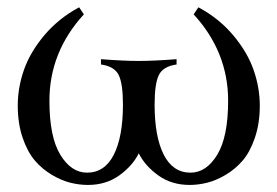

<svg xmlns="http://www.w3.org/2000/svg" viewBox="-20 -511 770 533"><path d="M470.2 -346.7V-332Q432.6 -326.7 420.9 -302.5Q409.2 -278.3 409.2 -220.7Q409.2 -131.3 434.6 -81.5Q460 -31.7 508.8 -31.7Q552.7 -31.7 583 -81.3Q613.3 -130.9 613.3 -231.4Q613.3 -366.7 517.6 -471.2L530.8 -490.7Q587.4 -460.4 627 -413.6Q666.5 -366.7 683.8 -317.4Q701.2 -268.1 701.2 -217.8Q701.2 -168.5 687.7 -128.9Q674.3 -89.4 653.8 -65.4Q633.3 -41.5 606.4 -25.6Q579.6 -9.8 554.9 -3.7Q530.3 2.4 506.3 2.4Q456.1 2.4 419.2 -24.2Q382.3 -50.8 365.2 -85.4Q348.1 -50.8 311.3 -24.2Q274.4 2.4 224.1 2.4Q200.2 2.4 175.5 -3.7Q150.9 -9.8 124 -25.6Q97.2 -41.5 76.7 -65.4Q56.2 -89.4 42.7 -128.9Q29.3 -168.5 29.3 -217.8Q29.3 -268.1 46.6 -317.4Q64 -366.7 103.5 -413.6Q143.1 -460.4 199.7 -490.7L212.9 -471.2Q117.2 -366.7 117.2 -231.4Q117.2 -130.9 147.5 -81.3Q177.7 -31.7 221.7 -31.7Q270.5 -31.7 295.9 -81.5Q321.3 -131.3 321.3 -220.7Q321.3 -278.3 309.6 -302.5Q297.9 -326.7 260.3 -332V-346.7Q323.7 -341.8 365.2 -341.8Q406.7 -341.8 470.2 -346.7Z"/></svg>

Font: Flanker
Style: Regular
Weight: 400
Designer: Flanker
Foundry: Flanker
Version: Version 2.027